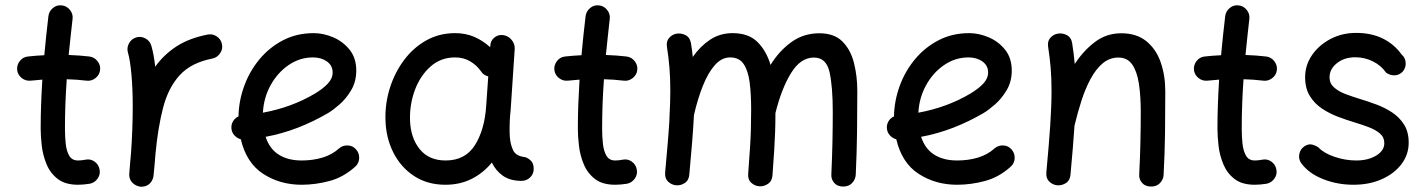

<svg xmlns="http://www.w3.org/2000/svg" viewBox="-20 -660 5386 726"><path d="M358.4 -394.5Q356 -376 340.6 -364.3Q325.2 -352.5 306.6 -355Q271.5 -359.4 232.4 -360.4Q229 -314 227.3 -267.3Q225.6 -220.7 225.6 -173.3Q225.6 -144 228.5 -116.5Q231.4 -88.9 241.9 -71Q252.4 -53.2 274.9 -53.2Q288.1 -53.2 303.2 -56.2Q321.8 -60.1 337.4 -49.1Q353 -38.1 356.4 -19.5Q360.4 -1 349.4 14.9Q338.4 30.8 319.8 34.7Q307.6 36.6 296.4 37.6Q285.2 38.6 274.9 38.6Q226.6 38.6 198.2 16.6Q169.9 -5.4 156 -39.1Q142.1 -72.8 137.9 -108.9Q133.8 -145 133.8 -173.3Q133.8 -220.2 135.5 -266.6Q137.2 -313 140.1 -358.9Q117.7 -357.4 96.2 -355Q77.6 -353 62.5 -364.7Q47.4 -376.5 44.9 -395Q43 -413.6 54.7 -429Q66.4 -444.3 85 -446.3Q115.2 -449.7 147.5 -451.2Q150.9 -488.3 154.8 -525.4Q158.7 -562.5 163.1 -599.1Q165.5 -617.7 180.4 -629.9Q195.3 -642.1 213.9 -639.6Q232.4 -637.7 244.6 -622.3Q256.8 -606.9 254.4 -588.4Q250.5 -554.2 246.8 -520Q243.2 -485.8 239.7 -452.1Q281.2 -450.7 318.4 -446.3Q336.9 -443.8 348.9 -428.5Q360.8 -413.1 358.4 -394.5Z M510.3 45.9Q503.4 44.9 497.1 42Q474.1 32.2 469.2 8.3Q469.2 7.8 469.2 7.3Q469.2 6.8 469.2 6.3Q468.3 1 468.8 -4.9Q468.8 -6.3 469.2 -7.8Q470.7 -26.9 472.2 -45.9Q473.6 -64.9 475.6 -83.5Q478.5 -125 480.2 -170.2Q481.9 -215.3 481.9 -259.8Q481.9 -322.3 477.1 -377.2Q472.2 -432.1 463.9 -460.9Q458.5 -479 467.8 -496.1Q477.1 -513.2 495.1 -518.6Q513.2 -523.9 530 -514.6Q546.9 -505.4 552.2 -487.3Q557.1 -470.2 560.8 -450.2Q564.5 -430.2 566.9 -407.7Q598.6 -452.6 646.7 -484.1Q694.8 -515.6 765.1 -529.3Q783.7 -533.2 799.8 -522.2Q815.9 -511.2 819.3 -492.7Q823.2 -474.6 812.3 -458.5Q801.3 -442.4 782.7 -438.5Q702.6 -422.9 659.4 -375.5Q616.2 -328.1 596.7 -252.7Q577.1 -177.2 567.9 -78.1Q564.5 -33.2 560.5 4.4Q560.1 10.3 557.6 16.1Q557.6 16.1 557.6 16.6Q557.1 17.1 557.1 17.6Q547.9 40.5 523.4 45.4Q522.5 45.4 522 45.4Q522 45.4 521.5 45.4Q516.1 46.4 510.3 45.9Z M1323.2 -29.8Q1278.8 10.3 1225.8 24.4Q1172.9 38.6 1120.6 38.6Q1038.6 38.6 975.1 -2.7Q911.6 -43.9 890.6 -133.3Q876.5 -137.2 866.2 -148.4Q856 -159.7 855 -175.3Q854 -189.9 861.6 -202.1Q869.1 -214.4 881.8 -219.7Q882.8 -277.8 903.1 -334Q923.3 -390.1 960.7 -435.3Q998 -480.5 1050 -507.6Q1102.1 -534.7 1166 -534.7Q1203.1 -534.7 1240.2 -518.8Q1277.3 -502.9 1302.2 -471.7Q1327.1 -440.4 1327.1 -393.1Q1327.1 -351.6 1308.1 -319.3Q1289.1 -287.1 1264.2 -265.4Q1239.3 -243.7 1221.2 -232.9Q1165.5 -200.2 1106.2 -177.2Q1046.9 -154.3 984.4 -142.6Q999.5 -96.7 1034.4 -75Q1069.3 -53.2 1120.6 -53.2Q1163.6 -53.2 1199.7 -64.2Q1235.8 -75.2 1261.2 -98.1Q1275.4 -110.8 1294.7 -110.1Q1314 -109.4 1326.2 -95.2Q1338.9 -81.1 1338.1 -61.8Q1337.4 -42.5 1323.2 -29.8ZM1163.6 -442.9Q1113.8 -442.9 1071.8 -414.3Q1029.8 -385.7 1003.4 -338.1Q977.1 -290.5 974.1 -233.9Q1083 -253.9 1170.9 -306.2Q1201.7 -324.7 1219.7 -344Q1237.8 -363.3 1237.8 -386.2Q1237.8 -412.1 1216.3 -427.5Q1194.8 -442.9 1163.6 -442.9Z M1952.1 23.9Q1909.7 23.9 1882.3 5.1Q1855 -13.7 1839.8 -45.4Q1808.1 -6.3 1763.9 16.1Q1719.7 38.6 1664.1 38.6Q1596.2 38.6 1545.9 5.6Q1495.6 -27.3 1467.3 -83.3Q1439 -139.2 1437.5 -208.5Q1436 -269.5 1454.3 -327.6Q1472.7 -385.7 1507.6 -432.6Q1542.5 -479.5 1591.6 -507.1Q1640.6 -534.7 1701.2 -534.7Q1740.2 -534.7 1772.9 -520.8Q1805.7 -506.8 1833.5 -481.4L1834 -487.8Q1835 -506.3 1849.4 -518.1Q1863.8 -529.8 1882.3 -527.3Q1901.4 -524.9 1914.3 -509.5Q1927.2 -494.1 1926.3 -475.6L1911.1 -247.1Q1910.2 -233.9 1908.7 -221.2Q1907.2 -201.7 1907 -180.2Q1906.7 -158.7 1907.7 -143.6Q1909.7 -113.8 1920.4 -91.6Q1931.2 -69.3 1965.3 -65.9Q1977.1 -62.5 1987.5 -52.2Q1998 -42 1998 -22Q1998.5 -2.9 1984.9 10.5Q1971.2 23.9 1952.1 23.9ZM1665 -53.2Q1739.3 -53.2 1775.9 -111.3Q1812.5 -169.4 1818.4 -259.8L1826.2 -371.1Q1807.1 -376 1797.9 -391.6Q1781.2 -414.6 1756.8 -428.7Q1732.4 -442.9 1700.7 -442.9Q1646.5 -442.9 1607.7 -408.2Q1568.8 -373.5 1548.8 -319.6Q1528.8 -265.6 1530.3 -207Q1532.2 -139.2 1566.9 -96.2Q1601.6 -53.2 1665 -53.2Z M2389.6 -394.5Q2387.2 -376 2371.8 -364.3Q2356.4 -352.5 2337.9 -355Q2302.7 -359.4 2263.7 -360.4Q2260.3 -314 2258.5 -267.3Q2256.8 -220.7 2256.8 -173.3Q2256.8 -144 2259.8 -116.5Q2262.7 -88.9 2273.2 -71Q2283.7 -53.2 2306.2 -53.2Q2319.3 -53.2 2334.5 -56.2Q2353 -60.1 2368.7 -49.1Q2384.3 -38.1 2387.7 -19.5Q2391.6 -1 2380.6 14.9Q2369.6 30.8 2351.1 34.7Q2338.9 36.6 2327.6 37.6Q2316.4 38.6 2306.2 38.6Q2257.8 38.6 2229.5 16.6Q2201.2 -5.4 2187.3 -39.1Q2173.3 -72.8 2169.2 -108.9Q2165 -145 2165 -173.3Q2165 -220.2 2166.7 -266.6Q2168.5 -313 2171.4 -358.9Q2148.9 -357.4 2127.4 -355Q2108.9 -353 2093.8 -364.7Q2078.6 -376.5 2076.2 -395Q2074.2 -413.6 2085.9 -429Q2097.7 -444.3 2116.2 -446.3Q2146.5 -449.7 2178.7 -451.2Q2182.1 -488.3 2186 -525.4Q2189.9 -562.5 2194.3 -599.1Q2196.8 -617.7 2211.7 -629.9Q2226.6 -642.1 2245.1 -639.6Q2263.7 -637.7 2275.9 -622.3Q2288.1 -606.9 2285.6 -588.4Q2281.7 -554.2 2278.1 -520Q2274.4 -485.8 2271 -452.1Q2312.5 -450.7 2349.6 -446.3Q2368.2 -443.8 2380.1 -428.5Q2392.1 -413.1 2389.6 -394.5Z M2495.1 -8.3Q2500.5 -67.4 2504.6 -116Q2508.8 -164.6 2511.2 -205.6Q2510.7 -208.5 2511.2 -211.9Q2514.6 -270.5 2514.6 -315.9Q2514.6 -363.3 2511.5 -402.6Q2508.3 -441.9 2502 -481.9Q2498.5 -502.9 2509.5 -515.9Q2520.5 -528.8 2535.6 -532.2Q2553.7 -536.1 2571.3 -527.6Q2588.9 -519 2592.8 -496.1Q2597.2 -469.7 2599.6 -444.8Q2627.9 -485.4 2665.3 -510Q2702.6 -534.7 2750.5 -534.7Q2810.5 -534.7 2844.2 -501.2Q2877.9 -467.8 2893.6 -414.6Q2926.8 -468.3 2972.9 -501.2Q3019 -534.2 3078.1 -534.2Q3134.3 -534.2 3165.3 -503.2Q3196.3 -472.2 3209 -422.4Q3221.7 -372.6 3221.7 -314.9Q3221.7 -238.3 3220.7 -159.9Q3219.7 -81.5 3215.8 0.5Q3214.8 18.1 3202.4 31.7Q3189.9 45.4 3168.5 45.4Q3146.5 45.4 3134.5 31.7Q3122.6 18.1 3123.5 0Q3126.5 -65.4 3127.7 -122.8Q3128.9 -180.2 3128.9 -236.3Q3128.9 -334 3116.5 -388.2Q3104 -442.4 3057.6 -442.4Q3007.3 -442.4 2971.2 -383.8Q2935.1 -325.2 2912.1 -232.4Q2912.1 -192.9 2910.9 -161.1Q2909.7 -129.4 2907.5 -91.6Q2905.3 -53.7 2900.9 2.9Q2899.4 24.9 2884 35.2Q2868.7 45.4 2851.6 44.4Q2834.5 43.5 2820.8 31.2Q2807.1 19 2809.1 -3.4Q2813.5 -62 2815.9 -100.1Q2818.4 -138.2 2819.3 -171.1Q2820.3 -204.1 2820.3 -246.1Q2820.3 -305.2 2814.5 -349.4Q2808.6 -393.6 2791.7 -418.2Q2774.9 -442.9 2740.7 -442.9Q2709 -442.9 2683.3 -414.1Q2657.7 -385.3 2637.9 -335.9Q2618.2 -286.6 2604 -225.1Q2601.6 -178.7 2597.2 -123.3Q2592.8 -67.9 2586.4 0.5Q2584.5 22.5 2568.6 32.5Q2552.7 42.5 2535.2 40.5Q2518.6 38.6 2505.9 26.4Q2493.2 14.2 2495.1 -8.3Z M3801.8 -29.8Q3757.3 10.3 3704.3 24.4Q3651.4 38.6 3599.1 38.6Q3517.1 38.6 3453.6 -2.7Q3390.1 -43.9 3369.1 -133.3Q3355 -137.2 3344.7 -148.4Q3334.5 -159.7 3333.5 -175.3Q3332.5 -189.9 3340.1 -202.1Q3347.7 -214.4 3360.4 -219.7Q3361.3 -277.8 3381.6 -334Q3401.9 -390.1 3439.2 -435.3Q3476.6 -480.5 3528.6 -507.6Q3580.6 -534.7 3644.5 -534.7Q3681.6 -534.7 3718.8 -518.8Q3755.9 -502.9 3780.8 -471.7Q3805.7 -440.4 3805.7 -393.1Q3805.7 -351.6 3786.6 -319.3Q3767.6 -287.1 3742.7 -265.4Q3717.8 -243.7 3699.7 -232.9Q3644 -200.2 3584.7 -177.2Q3525.4 -154.3 3462.9 -142.6Q3478 -96.7 3512.9 -75Q3547.9 -53.2 3599.1 -53.2Q3642.1 -53.2 3678.2 -64.2Q3714.4 -75.2 3739.7 -98.1Q3753.9 -110.8 3773.2 -110.1Q3792.5 -109.4 3804.7 -95.2Q3817.4 -81.1 3816.7 -61.8Q3815.9 -42.5 3801.8 -29.8ZM3642.1 -442.9Q3592.3 -442.9 3550.3 -414.3Q3508.3 -385.7 3481.9 -338.1Q3455.6 -290.5 3452.6 -233.9Q3561.5 -253.9 3649.4 -306.2Q3680.2 -324.7 3698.2 -344Q3716.3 -363.3 3716.3 -386.2Q3716.3 -412.1 3694.8 -427.5Q3673.3 -442.9 3642.1 -442.9Z M3936.5 -8.3Q3946.3 -112.8 3951.2 -186.3Q3956.1 -259.8 3956.1 -315.9Q3956.1 -363.3 3952.9 -402.6Q3949.7 -441.9 3943.4 -481.9Q3939.9 -502.9 3950.7 -515.9Q3961.4 -528.8 3977.1 -532.2Q3995.1 -536.6 4012.9 -527.8Q4030.8 -519 4034.2 -496.1Q4040.5 -456.5 4043.9 -418Q4076.2 -467.8 4119.9 -501Q4163.6 -534.2 4219.7 -534.2Q4277.8 -534.2 4314.7 -504.2Q4351.6 -474.1 4368.9 -424.3Q4386.2 -374.5 4386.2 -314.9Q4386.2 -238.3 4385.3 -159.9Q4384.3 -81.5 4379.9 0.5Q4379.4 17.6 4366.9 31.5Q4354.5 45.4 4333 45.4Q4310.5 45.4 4298.6 31.7Q4286.6 18.1 4287.6 0Q4291 -65.4 4292.2 -122.8Q4293.5 -180.2 4293.5 -236.3Q4293.5 -297.4 4286.4 -343.8Q4279.3 -390.1 4261 -416.3Q4242.7 -442.4 4209 -442.4Q4175.3 -442.4 4149.2 -420.2Q4123 -397.9 4103.3 -360.8Q4083.5 -323.7 4069.1 -278.8Q4054.7 -233.9 4043.9 -188.5Q4043.5 -187 4043 -185.5Q4040.5 -146 4036.6 -99.9Q4032.7 -53.7 4027.8 0.5Q4025.9 22.5 4010 32.5Q3994.1 42.5 3976.6 40.5Q3960 38.6 3947.3 26.4Q3934.6 14.2 3936.5 -8.3Z M4808.1 -394.5Q4805.7 -376 4790.3 -364.3Q4774.9 -352.5 4756.3 -355Q4721.2 -359.4 4682.1 -360.4Q4678.7 -314 4677 -267.3Q4675.3 -220.7 4675.3 -173.3Q4675.3 -144 4678.2 -116.5Q4681.2 -88.9 4691.7 -71Q4702.1 -53.2 4724.6 -53.2Q4737.8 -53.2 4752.9 -56.2Q4771.5 -60.1 4787.1 -49.1Q4802.7 -38.1 4806.2 -19.5Q4810.1 -1 4799.1 14.9Q4788.1 30.8 4769.5 34.7Q4757.3 36.6 4746.1 37.6Q4734.9 38.6 4724.6 38.6Q4676.3 38.6 4647.9 16.6Q4619.6 -5.4 4605.7 -39.1Q4591.8 -72.8 4587.6 -108.9Q4583.5 -145 4583.5 -173.3Q4583.5 -220.2 4585.2 -266.6Q4586.9 -313 4589.8 -358.9Q4567.4 -357.4 4545.9 -355Q4527.3 -353 4512.2 -364.7Q4497.1 -376.5 4494.6 -395Q4492.7 -413.6 4504.4 -429Q4516.1 -444.3 4534.7 -446.3Q4564.9 -449.7 4597.2 -451.2Q4600.6 -488.3 4604.5 -525.4Q4608.4 -562.5 4612.8 -599.1Q4615.2 -617.7 4630.1 -629.9Q4645 -642.1 4663.6 -639.6Q4682.1 -637.7 4694.3 -622.3Q4706.5 -606.9 4704.1 -588.4Q4700.2 -554.2 4696.5 -520Q4692.9 -485.8 4689.5 -452.1Q4731 -450.7 4768.1 -446.3Q4786.6 -443.8 4798.6 -428.5Q4810.5 -413.1 4808.1 -394.5Z M5284.7 -390.1Q5272.5 -376.5 5254.9 -375.2Q5237.3 -374 5221.2 -385.3Q5202.1 -412.6 5171.1 -428Q5140.1 -443.4 5104.5 -443.4Q5063 -443.4 5035.2 -421.1Q5007.3 -398.9 5007.3 -367.7Q5007.3 -344.7 5024.2 -329.6Q5041 -314.5 5067.6 -304.4Q5094.2 -294.4 5123 -285.6Q5151.9 -276.9 5183.8 -265.1Q5215.8 -253.4 5243.7 -235.1Q5271.5 -216.8 5289.1 -189Q5306.6 -161.1 5306.6 -120.6Q5306.6 -75.2 5279.1 -39.1Q5251.5 -2.9 5204.3 17.8Q5157.2 38.6 5098.1 38.6Q5036.1 38.6 4981.9 16.8Q4927.7 -4.9 4899.9 -43.5Q4889.2 -59.1 4893.1 -77.9Q4897 -96.7 4912.6 -106.9Q4928.2 -117.2 4942.6 -113Q4957 -108.9 4966.3 -101.6Q4986.3 -80.6 5026.6 -66.9Q5066.9 -53.2 5108.4 -53.2Q5153.3 -53.2 5183.8 -71.8Q5214.4 -90.3 5214.4 -118.7Q5214.4 -141.1 5197.8 -155.3Q5181.2 -169.4 5155.3 -179.2Q5129.4 -189 5101.6 -197.3Q5072.3 -206.1 5039.8 -218.3Q5007.3 -230.5 4979 -249.3Q4950.7 -268.1 4932.9 -296.9Q4915 -325.7 4915 -368.2Q4915 -414.1 4941.4 -452.1Q4967.8 -490.2 5011.5 -512.9Q5055.2 -535.6 5107.4 -535.6Q5165.5 -535.6 5208.5 -514.4Q5251.5 -493.2 5279.8 -454.1Q5293.9 -441.9 5295.2 -423.1Q5296.4 -404.3 5284.7 -390.1Z"/></svg>

Font: Mikhak-DS2-FD Medium
Style: Regular
Weight: 500
Designer: Amin Abedi
Version: Version 3.4